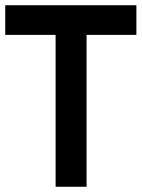

<svg xmlns="http://www.w3.org/2000/svg" viewBox="-28 -712 540 732"><path d="M-8 -579V-692H492V-579H302V0H184V-579Z"/></svg>

Font: TypoPRO Titillium Text
Style: 800 wt
Weight: 800
Designer: Accademia di Belle Arti di Urbino and others
Foundry: Accademia di Belle Arti di Urbino and others.
Version: Version 25.000